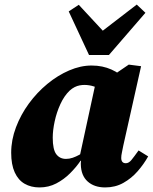

<svg xmlns="http://www.w3.org/2000/svg" viewBox="-20 -805 670 841"><path d="M153 16Q116 16 88 0Q60 -16 44.5 -50Q29 -84 29 -136Q29 -192 50 -247.5Q71 -303 106.5 -351.5Q142 -400 187.5 -437.5Q233 -475 283 -496.5Q333 -518 381 -518Q406 -518 427.5 -513.5Q449 -509 468 -500.5Q487 -492 504 -480L438 -400Q414 -419 392.5 -426Q371 -433 350 -433Q340 -433 329 -431Q318 -429 307 -423.5Q296 -418 285 -408Q261 -385 244.5 -349Q228 -313 219.5 -273.5Q211 -234 211 -202Q211 -150 226.5 -129.5Q242 -109 269 -109Q284 -109 298.5 -114Q313 -119 326.5 -126.5Q340 -134 353 -143L355 -101H333Q314 -73 287 -46Q260 -19 226.5 -1.5Q193 16 153 16ZM441 16Q393 16 364 -10Q335 -36 334 -85Q334 -88 334 -90.5Q334 -93 334.5 -96Q335 -99 335 -101H325L400 -447H434L544 -522L598 -515L520 -167Q517 -150 514 -137Q511 -124 511 -113Q511 -102 516 -96Q521 -90 531 -90Q544 -90 555.5 -104Q567 -118 587 -146L629 -120Q610 -86 583 -55Q556 -24 520.5 -4Q485 16 441 16ZM325 -784 466 -632H380L579 -785L617 -749L457 -564H370L281 -755Z"/></svg>

Font: Source Serif 4 Black
Style: Italic
Weight: 900
Italic angle: -12°
Designer: Frank Grießhammer
Foundry: Adobe Systems Incorporated
Version: Version 4.004;hotconv 1.0.116;makeotfexe 2.5.65601